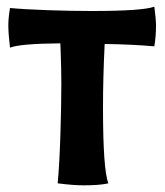

<svg xmlns="http://www.w3.org/2000/svg" viewBox="-20 -550 494 576"><path d="M153 0Q158 -52 161 -139.5Q164 -227 164 -300Q164 -342 162 -396L161 -420Q40 -419 10 -407Q5 -449 5 -474Q5 -496 10 -526Q52 -522 122 -519.5Q192 -517 255 -517Q408 -517 443 -530Q448 -493 448 -472Q448 -441 443 -411Q376 -417 294 -418Q289 -318 289 -227Q289 -42 305 0Q280 6 230 6Q200 6 153 0Z"/></svg>

Font: Mirza
Style: Bold
Weight: 700
Designer: Arabic design by Kourosh Beigpour, Latin design by Eduardo Tunni, engineering by Lasse Fister
Version: Version 1.0010g